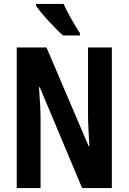

<svg xmlns="http://www.w3.org/2000/svg" viewBox="-20 -955 653 975"><path d="M163 -935V-926Q182 -897 227.5 -847.5Q273 -798 300 -775H386V-787Q369 -811 343 -857Q317 -903 303 -935ZM548 -714H427V-372Q427 -342 429 -302Q431 -262 434 -213H430L216 -714H65V0H186V-349Q186 -379 184 -420Q182 -461 178 -512H182L397 0H548Z"/></svg>

Font: Noto Sans UI Condensed
Style: Bold
Weight: 700
Width: 3
Designer: Monotype Design Team
Foundry: Monotype Imaging Inc.
Version: 1.001